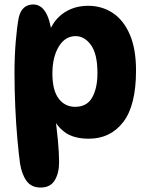

<svg xmlns="http://www.w3.org/2000/svg" viewBox="-20 -640 660 861"><path d="M129 -620Q162 -620 183 -587.5Q204 -555 213 -486L192 -470Q210 -540 259 -577Q308 -614 375 -614Q437 -614 485.5 -582Q534 -550 562 -485.5Q590 -421 590 -324Q590 -167 532.5 -92.5Q475 -18 378 -18Q309 -18 269.5 -48Q230 -78 214 -121L226 -127Q234 -69 239.5 -12Q245 45 245 88Q245 136 225.5 168.5Q206 201 162 201Q121 201 99.5 172Q78 143 70 94Q64 51 58 -15.5Q52 -82 48.5 -160Q45 -238 45 -312Q45 -387 50.5 -453Q56 -519 64 -561Q71 -591 87.5 -605.5Q104 -620 129 -620ZM319 -478Q272 -478 243.5 -431Q215 -384 215 -310Q215 -235 243 -198Q271 -161 317 -161Q370 -161 393.5 -203Q417 -245 417 -312Q417 -398 388 -438Q359 -478 319 -478Z"/></svg>

Font: DynaPuff Medium
Style: Regular
Weight: 500
Version: Version 2.000